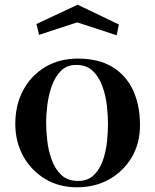

<svg xmlns="http://www.w3.org/2000/svg" viewBox="-20 -790 660 816"><path d="M439 -263Q439 -296 434.5 -338.5Q430 -381 416 -421Q402 -461 375.5 -487.5Q349 -514 304 -514Q263 -514 238 -488Q213 -462 199.5 -423Q186 -384 181 -342.5Q176 -301 176 -271Q176 -238 180.5 -195.5Q185 -153 199 -113Q213 -73 240 -47Q267 -21 312 -21Q354 -21 379.5 -46.5Q405 -72 418 -110.5Q431 -149 435 -190.5Q439 -232 439 -263ZM575 -258Q575 -181 540 -121.5Q505 -62 444.5 -28Q384 6 307 6Q230 6 171 -30Q112 -66 78.5 -127Q45 -188 45 -264Q45 -343 78 -405.5Q111 -468 171 -504.5Q231 -541 311 -541Q399 -541 457.5 -505.5Q516 -470 545.5 -406.5Q575 -343 575 -258ZM485 -686 476 -640 308 -695 146 -642 135 -688 310 -770Z"/></svg>

Font: Kaisei Tokumin
Style: Bold
Weight: 700
Designer: Font-Kai, 金井和夫
Foundry: KAZUO KANAI
Version: Version 5.003